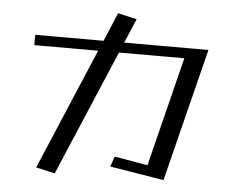

<svg xmlns="http://www.w3.org/2000/svg" viewBox="-53 -784 1073 890"><g transform="rotate(5 483.5 -339.5)"><path d="M549 -702 461 -722 405 -589H87V-541H384L145 23L233 43L481 -541H785L658 -32L503 -59L487 -11L738 30L893 -589H501Z"/></g></svg>

Font: LXGW Marker Gothic
Style: Regular
Weight: 400
Version: Version 1.001